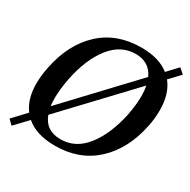

<svg xmlns="http://www.w3.org/2000/svg" viewBox="-167 -883 1068 1077"><g transform="rotate(30 366.5 -344.5)"><path d="M669 -627Q721 -563 721 -456Q721 -402 710 -350Q675 -181 571 -85.5Q467 10 310 10Q188 10 122 -48L44 34L14 5L93 -79Q46 -141 46 -241Q46 -292 58 -350Q92 -519 195.5 -614.5Q299 -710 457 -710Q573 -710 638 -657L700 -723L733 -694ZM176 -222Q176 -194 179 -170L571 -586Q536 -663 447 -663Q351 -663 284.5 -577.5Q218 -492 190 -350Q176 -277 176 -222ZM592 -472Q592 -508 586 -539L192 -122Q223 -37 319 -37Q416 -37 482.5 -122Q549 -207 579 -350Q592 -422 592 -472Z"/></g></svg>

Font: Trirong SemiBold
Style: Italic
Weight: 600
Italic angle: -12°
Designer: Katatrad Team
Foundry: CadsonDemak
Version: Version 1.001